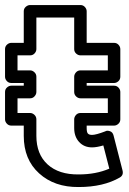

<svg xmlns="http://www.w3.org/2000/svg" viewBox="-44 -712 513 766"><path d="M-23.9 -235.8V-345.2Q-23.9 -356 -16.1 -363Q-8.3 -370.1 1 -370.1H50.8V-380.9H1Q-9.8 -380.9 -16.8 -388.7Q-23.9 -396.5 -23.9 -405.8V-516.1Q-23.9 -526.9 -16.1 -533.9Q-8.3 -541 1 -541H50.8V-667Q50.8 -677.7 58.8 -684.8Q66.9 -691.9 76.2 -691.9H276.9Q287.6 -691.9 294.7 -684.1Q301.8 -676.3 301.8 -667V-541H411.1Q421.9 -541 429 -533.2Q436 -525.4 436 -516.1V-405.8Q436 -395 428.2 -387.9Q420.4 -380.9 411.1 -380.9H301.8V-370.1H411.1Q421.9 -370.1 429 -362.3Q436 -354.5 436 -345.2V-235.8Q436 -225.1 428.2 -218Q420.4 -210.9 411.1 -210.9H301.8V-201.2Q301.8 -184.6 306.6 -179.2Q311.5 -173.8 323.2 -173.8Q338.9 -173.8 376 -188Q382.8 -192.4 394.3 -188.7Q405.8 -185.1 409.2 -170.9L444.8 -32.2Q449.7 -13.2 434.1 -3.9Q368.2 34.2 270 34.2Q173.3 35.2 112.1 -20.3Q50.8 -75.7 50.8 -169.9V-210.9H1Q-9.8 -210.9 -16.8 -218.8Q-23.9 -226.6 -23.9 -235.8ZM25.9 -261.2H76.2Q85.4 -261.2 93.3 -253.9Q101.1 -246.6 101.1 -235.8V-169.9Q101.1 -96.7 146 -55.9Q190.9 -15.1 270 -16.1Q338.4 -16.1 392.1 -39.1L368.2 -131.8Q341.8 -124 323.2 -124Q291.5 -124 271.7 -145.5Q252 -167 252 -201.2V-235.8Q252 -245.1 259 -253.2Q266.1 -261.2 276.9 -261.2H386.2V-319.8H276.9Q267.6 -319.8 259.8 -327.1Q252 -334.5 252 -345.2V-405.8Q252 -415 259 -423.1Q266.1 -431.2 276.9 -431.2H386.2V-491.2H276.9Q267.6 -491.2 259.8 -498.3Q252 -505.4 252 -516.1V-642.1H101.1V-516.1Q101.1 -506.8 94 -499Q86.9 -491.2 76.2 -491.2H25.9V-431.2H76.2Q85.4 -431.2 93.3 -423.8Q101.1 -416.5 101.1 -405.8V-345.2Q101.1 -335.9 94 -327.9Q86.9 -319.8 76.2 -319.8H25.9Z"/></svg>

Font: Trueno ExtraBold Outline
Style: Regular
Weight: 800
Width: 6
Designer: Julieta Ulanovsky
Foundry: Julieta Ulanovsky
Version: Version 3.001b | FøM Fix